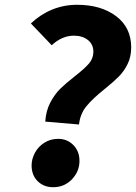

<svg xmlns="http://www.w3.org/2000/svg" viewBox="-20 -769 568 802"><path d="M292 -450Q333 -482 351.5 -503.5Q370 -525 370 -553Q370 -584 347 -602Q324 -620 289 -620Q239 -620 196 -580L109 -671Q149 -709 198 -729Q247 -749 302 -749Q402 -749 465 -701.5Q528 -654 528 -571Q528 -532 513 -501.5Q498 -471 476 -449Q454 -427 417 -397Q368 -358 341.5 -326Q315 -294 310 -249L169 -261Q172 -306 190 -340.5Q208 -375 232 -398.5Q256 -422 292 -450ZM112 -78Q112 -105 126 -131Q140 -157 165.5 -173Q191 -189 223 -189Q261 -189 286.5 -163Q312 -137 312 -97Q312 -53 280.5 -20Q249 13 202 13Q163 13 137.5 -12Q112 -37 112 -78Z"/></svg>

Font: Nebula Sans Bold
Style: Regular
Weight: 700
Italic angle: -9°
Designer: Paul D. Hunt for Adobe (as Source Sans)
Foundry: Nebula Entertainment & Broadcasting LLC
Version: Version 1.010